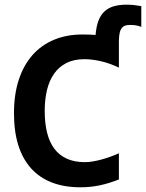

<svg xmlns="http://www.w3.org/2000/svg" viewBox="-20 -795 626 824"><path d="M490.2 -24.9Q447.3 -7.8 407.7 0.5Q368.2 8.8 325.2 8.8Q256.3 8.8 203.4 -11.5Q150.4 -31.7 114 -71.8Q77.6 -111.8 58.8 -171.1Q40 -230.5 40 -309.1Q40 -389.6 60.5 -452.4Q81.1 -515.1 119.1 -558.3Q157.2 -601.6 211.7 -624.3Q266.1 -647 334 -647Q349.1 -647 363 -646.5Q377 -646 390.1 -645Q393.1 -680.7 402.3 -705.3Q411.6 -730 427.7 -745.4Q443.8 -760.7 467.5 -767.8Q491.2 -774.9 522.9 -774.9Q543 -774.9 558.1 -772.9Q573.2 -771 586.4 -768.6V-679.7Q582 -681.2 577.6 -682.6Q573.2 -684.1 567.9 -685.3Q562.5 -686.5 555.2 -687.3Q547.9 -688 537.1 -688Q524.9 -688 516.4 -684.8Q507.8 -681.6 502 -673.8Q496.1 -666 493.4 -653.1Q490.7 -640.1 490.2 -620.6V-504.9Q448.7 -524.4 411.1 -532.7Q373.5 -541 342.8 -541Q297.4 -541 265.1 -524.7Q232.9 -508.3 212.2 -478.8Q191.4 -449.2 181.6 -408.4Q171.9 -367.7 171.9 -318.8Q171.9 -267.1 181.9 -226.3Q191.9 -185.5 212.9 -157.2Q233.9 -128.9 266.6 -114Q299.3 -99.1 344.2 -99.1Q360.4 -99.1 379.2 -102.3Q397.9 -105.5 417.2 -110.8Q436.5 -116.2 455.3 -123Q474.1 -129.9 490.2 -137.2Z"/></svg>

Font: Code New Roman
Style: Bold
Weight: 700
Monospace: yes
Designer: Sam Radian
Foundry: Code New Roman
Version: Version 1.508 October 19, 2014